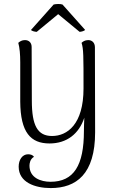

<svg xmlns="http://www.w3.org/2000/svg" viewBox="-20 -721 582 977"><path d="M167 -559 276 -649 385 -559C392 -559 409 -563 413 -569L298 -698C286 -702 265 -701 253 -698L138 -569C140 -563 159 -559 167 -559ZM463 -480C463 -503 449 -517 429 -517C412 -517 401 -509 395 -503C405 -472 405 -438 405 -271C405 -88 322 -29 245 -29C171 -29 142 -82 142 -209L141 -482C141 -504 127 -517 107 -517C91 -517 81 -510 73 -503C80 -479 83 -444 83 -404V-204C84 -47 136 9 232 9C320 9 382 -40 409 -122C408 -98 407 -74 407 -54C407 120 356 204 237 204C188 204 130 184 130 122C130 111 133 88 153 77C147 68 136 64 123 64C93 64 75 93 75 127C75 207 158 236 238 236C368 236 464 165 464 -48Z"/></svg>

Font: Arima Koshi Light
Style: Regular
Weight: 300
Designer: Joana Correia and Natanael Gama
Foundry: NDISCOVER
Version: Version 1.019;PS 001.019;hotconv 1.0.88;makeotf.lib2.5.64775